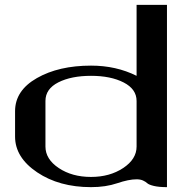

<svg xmlns="http://www.w3.org/2000/svg" viewBox="-20 -770 790 790"><path d="M667 0Q633.8 0 613.3 -4.9Q592.8 -9.8 585.9 -16.1Q579.1 -22.5 568.4 -27.3Q557.6 -32.2 542 -32.2Q509.8 -32.2 462.4 -16.1Q415 0 354.5 0Q223.6 0 132.8 -61Q42 -122.1 42 -208V-312.5Q42 -397.5 131.8 -448.7Q221.7 -500 354.5 -500Q458 -500 542 -458V-750H667ZM542 -167V-354.5Q542 -403.3 488.8 -430.7Q435.5 -458 354.5 -458Q273.4 -458 220.2 -431.2Q167 -404.3 167 -354.5V-167Q167 -115.2 221.7 -78.6Q276.4 -42 354.5 -42Q431.6 -42 486.8 -78.6Q542 -115.2 542 -167Z"/></svg>

Font: okolaks
Style: Bold
Weight: 600
Width: 8
Version: Version 000.6.0